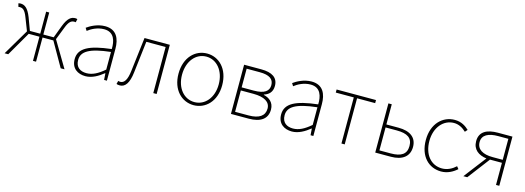

<svg xmlns="http://www.w3.org/2000/svg" viewBox="-4 -1257 5432 1987"><g transform="rotate(15 2712.5 -263.5)"><path d="M20 0H59L209 -259H324V0H357V-259H473L621 0H662L496 -279L549 -415C577 -490 604 -502 632 -502C640 -502 641 -502 648 -500L656 -536C652 -538 642 -540 634 -540C592 -540 554 -518 519 -426L468 -291H357V-527H324V-291H213L163 -426C127 -518 89 -540 47 -540C39 -540 29 -538 24 -536L34 -500C41 -502 42 -502 49 -502C78 -502 104 -490 132 -415L185 -279Z M888 13C958 13 1024 -26 1078 -70H1081L1086 0H1116V-341C1116 -448 1078 -540 954 -540C868 -540 795 -496 762 -472L780 -443C814 -470 877 -507 952 -507C1061 -507 1083 -414 1080 -329C843 -302 736 -247 736 -130C736 -30 806 13 888 13ZM891 -20C827 -20 773 -50 773 -131C773 -220 851 -273 1080 -298V-109C1011 -50 954 -20 891 -20Z M1257 13C1315 13 1353 -40 1366 -156C1380 -270 1393 -381 1406 -494H1613V0H1649V-527H1378C1363 -405 1348 -284 1334 -162C1323 -68 1296 -24 1252 -24C1243 -24 1237 -26 1230 -28L1221 7C1232 11 1241 13 1257 13Z M2047 13C2173 13 2281 -88 2281 -262C2281 -439 2173 -540 2047 -540C1921 -540 1813 -439 1813 -262C1813 -88 1921 13 2047 13ZM2047 -20C1935 -20 1851 -118 1851 -262C1851 -407 1935 -507 2047 -507C2159 -507 2244 -407 2244 -262C2244 -118 2159 -20 2047 -20Z M2445 0H2636C2759 0 2834 -48 2834 -150C2834 -229 2778 -266 2723 -278V-282C2771 -297 2810 -329 2810 -397C2810 -486 2744 -527 2630 -527H2445ZM2481 -294V-494H2621C2727 -494 2772 -459 2772 -395C2772 -333 2727 -294 2611 -294ZM2481 -32V-261H2616C2733 -261 2797 -222 2797 -151C2797 -73 2738 -32 2625 -32Z M3100 13C3170 13 3236 -26 3290 -70H3293L3298 0H3328V-341C3328 -448 3290 -540 3166 -540C3080 -540 3007 -496 2974 -472L2992 -443C3026 -470 3089 -507 3164 -507C3273 -507 3295 -414 3292 -329C3055 -302 2948 -247 2948 -130C2948 -30 3018 13 3100 13ZM3103 -20C3039 -20 2985 -50 2985 -131C2985 -220 3063 -273 3292 -298V-109C3223 -50 3166 -20 3103 -20Z M3629 0H3664V-494H3858V-527H3436V-494H3629Z M3991 0H4158C4281 0 4354 -55 4354 -157C4354 -258 4281 -311 4158 -311H4027V-527H3991ZM4027 -33V-279H4147C4261 -279 4316 -243 4316 -157C4316 -70 4261 -33 4147 -33Z M4699 13C4767 13 4823 -18 4867 -57L4846 -83C4809 -48 4758 -20 4700 -20C4580 -20 4501 -118 4501 -262C4501 -407 4588 -507 4700 -507C4754 -507 4796 -481 4831 -448L4854 -474C4819 -507 4772 -540 4700 -540C4573 -540 4463 -439 4463 -262C4463 -88 4565 13 4699 13Z M5176 -269C5072 -269 5006 -307 5006 -385C5006 -462 5072 -494 5176 -494H5285V-269ZM4935 0H4977L5157 -237H5285V0H5320V-527H5164C5050 -527 4969 -489 4969 -385C4969 -295 5033 -250 5118 -239Z"/></g></svg>

Font: Harano Aji Gothic KR ExtraLight
Style: Regular
Weight: 250
Foundry: Masamichi Hosoda
Version: HaranoAjiGothicKR-ExtraLight version 20220220;ttx 4.29.1